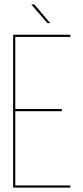

<svg xmlns="http://www.w3.org/2000/svg" viewBox="-20 -859 382 879"><path d="M123 -839H137L210 -753H197ZM50 -360H263V-350H50V-10H302V0H40V-700H302V-690H50Z"/></svg>

Font: Bebas Neue Thin
Style: Regular
Weight: 200
Designer: Ryoichi Tsunekawa
Foundry: Ryoichi Tsunekawa
Version: Version 1.003;PS 001.003;hotconv 1.0.70;makeotf.lib2.5.58329